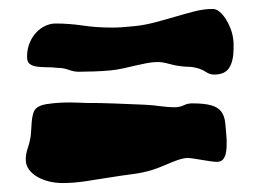

<svg xmlns="http://www.w3.org/2000/svg" viewBox="-20 -551 578 433"><path d="M505.9 -462.9Q506.8 -457.5 506.8 -452.1Q506.8 -446.8 506.8 -441.9Q506.8 -414.6 497.3 -398.7Q487.8 -382.8 462.9 -382.8Q453.1 -382.8 444.1 -388.9Q435.1 -395 422.9 -397.9Q414.1 -400.4 405.3 -400.4Q396.5 -400.4 386.2 -401.9Q374 -403.3 360.4 -407.2Q346.7 -411.1 335.9 -411.1Q324.2 -411.1 311.5 -408.7Q298.8 -406.2 285.2 -403.1Q271.5 -399.9 257.3 -396.7Q243.2 -393.6 228 -392.1Q211.4 -390.6 192.6 -389.9Q173.8 -389.2 157.2 -389.2Q146.5 -389.2 134.8 -393.6Q123 -397.9 110.8 -397.9Q97.7 -399.4 85 -399.4Q72.3 -399.4 62.5 -400.9Q52.7 -402.3 46.9 -407Q41 -411.6 41 -422.9Q41 -440.4 46.9 -454.3Q52.7 -468.3 62 -478Q71.3 -487.8 82.8 -492.9Q94.2 -498 105 -498Q135.7 -498 166.7 -493.4Q197.8 -488.8 232.9 -488.8Q243.7 -488.8 253.9 -489.5Q264.2 -490.2 273.9 -491.2Q300.8 -493.2 325.4 -499.5Q350.1 -505.9 373 -512.7Q396 -519.5 417.5 -525.1Q439 -530.8 460 -530.8Q467.3 -530.8 474.9 -524.7Q482.4 -518.6 488.8 -508.8Q495.1 -499 499.8 -487.1Q504.4 -475.1 505.9 -462.9ZM491.2 -234.9Q491.2 -227.5 491 -219Q490.7 -210.4 488.8 -203.1Q486.8 -195.8 482.4 -190.9Q478 -186 469.2 -186Q462.4 -186 453.4 -187.5Q444.3 -189 435.1 -190.4Q425.8 -191.9 416.7 -193.4Q407.7 -194.8 400.9 -194.8Q392.1 -193.8 382.6 -190.7Q373 -187.5 363.3 -183.3Q353.5 -179.2 342.8 -174.8Q332 -170.4 320.8 -167Q301.3 -161.1 276.6 -158Q252 -154.8 228 -150.9Q200.2 -146.5 173.1 -142.3Q146 -138.2 121.1 -138.2Q105.5 -138.2 90.6 -141.8Q75.7 -145.5 64 -152.3Q52.2 -159.2 45.2 -168.9Q38.1 -178.7 38.1 -190.9Q38.1 -203.6 42.2 -215.6Q46.4 -227.5 48.8 -241.2Q49.8 -248 50.3 -257.3Q50.8 -266.6 51.5 -275.9Q52.2 -285.2 54.4 -293.5Q56.6 -301.8 61 -306.2Q68.4 -313.5 85 -316.2Q101.6 -318.8 119.6 -319.6Q137.7 -320.3 153.3 -319.6Q168.9 -318.8 174.8 -318.8Q188.5 -318.8 204.8 -318.6Q221.2 -318.4 238.5 -317.6Q255.9 -316.9 272.7 -316.2Q289.6 -315.4 305.2 -314.9Q323.7 -314 342 -311.5Q360.4 -309.1 373 -309.1Q385.3 -309.1 394.3 -313.5Q403.3 -317.9 413.1 -317.9Q440.9 -317.9 456.3 -313.5Q471.7 -309.1 479 -299.3Q486.3 -289.6 488 -273.7Q489.7 -257.8 491.2 -234.9Z"/></svg>

Font: Freckle Face
Style: Regular
Weight: 400
Designer: Astigmatic (AOETI)
Foundry: Astigmatic (AOETI)
Version: Version 1.000